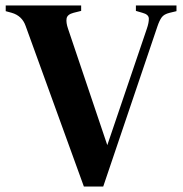

<svg xmlns="http://www.w3.org/2000/svg" viewBox="-20 -681 673 705"><path d="M288 4 74 -586Q61 -623 23 -634L1 -640V-661H278V-641L250 -634Q227 -628 224.5 -613Q222 -598 230 -575L374 -148L519 -575Q527 -598 526.5 -613Q526 -628 503 -634L479 -641V-661H628V-640L603 -634Q582 -629 573.5 -617Q565 -605 558 -584L359 4Z"/></svg>

Font: DM Serif Text
Style: Regular
Weight: 400
Designer: Colophon Foundry, Frank Grießhammer
Foundry: Colophon Foundry
Version: Version 5.200; ttfautohint (v1.8.3)